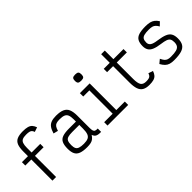

<svg xmlns="http://www.w3.org/2000/svg" viewBox="102 -1820 2795 2795"><g transform="rotate(-45 1500.0 -422.5)"><path d="M180 0V-599Q180 -680 199 -727Q218 -774 262.5 -794Q307 -814 382 -814Q440 -814 477 -804Q514 -794 535.5 -770.5Q557 -747 571 -707L500 -683Q492 -708 479.5 -721Q467 -734 444.5 -739.5Q422 -745 382 -745Q333 -745 305.5 -732.5Q278 -720 266.5 -688Q255 -656 255 -599V0ZM56 -435V-504H433V-435Z M884 14Q802 14 753.5 -4Q705 -22 684.5 -62.5Q664 -103 664 -172Q664 -247 684.5 -289.5Q705 -332 753.5 -349Q802 -366 884 -366H1030V-414Q1030 -469 1017 -500.5Q1004 -532 972.5 -545Q941 -558 884 -558Q842 -558 816.5 -549.5Q791 -541 776 -518.5Q761 -496 749 -456L677 -474Q694 -532 718 -566.5Q742 -601 782 -616.5Q822 -632 884 -632Q967 -632 1015.5 -610.5Q1064 -589 1084.5 -541Q1105 -493 1105 -414V-162Q1105 -123 1111.5 -102.5Q1118 -82 1135 -75.5Q1152 -69 1183 -70V-1Q1127 1 1097.5 -13.5Q1068 -28 1055 -68Q1037 -38 1014.5 -19.5Q992 -1 960.5 6.5Q929 14 884 14ZM884 -55Q941 -55 972.5 -70Q1004 -85 1017 -121.5Q1030 -158 1030 -221V-297H884Q828 -297 796 -287Q764 -277 751.5 -250Q739 -223 739 -172Q739 -128 751.5 -102.5Q764 -77 796 -66Q828 -55 884 -55Z M1489 0V-596L1536 -549H1363V-618H1564V0ZM1314 0V-69H1739V0ZM1505 -732Q1467 -732 1452.5 -745.5Q1438 -759 1438 -796Q1438 -832 1452.5 -845.5Q1467 -859 1505 -859Q1544 -859 1558.5 -845.5Q1573 -832 1573 -796Q1573 -759 1558.5 -745.5Q1544 -732 1505 -732Z M2165 14Q2098 14 2058 -9.5Q2018 -33 2000.5 -83.5Q1983 -134 1983 -216V-554H1859V-623H1983V-800H2058V-623H2266V-554H2058V-216Q2058 -128 2081.5 -91.5Q2105 -55 2165 -55Q2201 -55 2221.5 -60.5Q2242 -66 2253.5 -79.5Q2265 -93 2273 -118L2344 -94Q2330 -53 2309 -29.5Q2288 -6 2253.5 4Q2219 14 2165 14Z M2675 14Q2625 14 2590.5 3.5Q2556 -7 2530 -32.5Q2504 -58 2481 -100L2540 -149Q2557 -113 2574 -92.5Q2591 -72 2615 -63.5Q2639 -55 2675 -55Q2748 -55 2788 -66Q2828 -77 2844.5 -102.5Q2861 -128 2861 -172Q2861 -213 2847 -235.5Q2833 -258 2799 -270Q2765 -282 2704 -290Q2627 -300 2580 -319.5Q2533 -339 2512.5 -372.5Q2492 -406 2492 -455Q2492 -521 2514 -560Q2536 -599 2587 -615.5Q2638 -632 2725 -632Q2778 -632 2814 -623Q2850 -614 2876.5 -593Q2903 -572 2927 -535L2872 -482Q2854 -514 2835.5 -531.5Q2817 -549 2791.5 -556Q2766 -563 2725 -563Q2664 -563 2629 -553.5Q2594 -544 2580.5 -520Q2567 -496 2567 -455Q2567 -415 2598 -393Q2629 -371 2707 -361Q2793 -349 2843 -328.5Q2893 -308 2914.5 -271Q2936 -234 2936 -172Q2936 -103 2911 -62.5Q2886 -22 2829.5 -4Q2773 14 2675 14Z"/></g></svg>

Font: Victor Mono
Style: Regular
Weight: 400
Monospace: yes
Designer: Rune Bjørnerås
Version: Version 1.561;gftools[0.9.30]